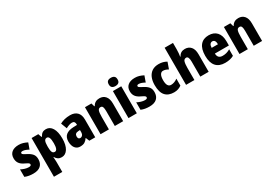

<svg xmlns="http://www.w3.org/2000/svg" viewBox="50 -1971 4842 3405"><g transform="rotate(-30 2470.5 -268.0)"><path d="M404 -170Q404 -84 352.5 -37Q301 10 201 10Q155 10 113.5 3Q72 -4 31 -21V-174Q68 -154 109.5 -141.5Q151 -129 187 -129Q237 -129 237 -160Q237 -170 230.5 -178.5Q224 -187 204 -199Q184 -211 143 -230Q87 -257 58.5 -298Q30 -339 30 -400Q30 -478 81.5 -520.5Q133 -563 225 -563Q271 -563 312 -551Q353 -539 397 -516L353 -393Q323 -410 291 -422Q259 -434 232 -434Q194 -434 194 -409Q194 -399 200 -392Q206 -385 224.5 -374Q243 -363 282 -343Q339 -314 371.5 -275Q404 -236 404 -170Z M783 -563Q864 -563 910 -487Q956 -411 956 -276Q956 -140 908.5 -65Q861 10 784 10Q740 10 709.5 -9.5Q679 -29 658 -66H652Q654 -34 656 -9Q658 16 658 36V240H487V-553H624L649 -482H658Q683 -528 711.5 -545.5Q740 -563 783 -563ZM723 -424Q688 -424 673 -392Q658 -360 658 -290V-263Q658 -197 672.5 -165.5Q687 -134 723 -134Q783 -134 783 -275Q783 -352 768 -388Q753 -424 723 -424Z M1279 -563Q1368 -563 1419.5 -513Q1471 -463 1471 -363V0H1350L1320 -73H1316Q1287 -30 1253 -10Q1219 10 1162 10Q1115 10 1083.5 -14Q1052 -38 1036 -78.5Q1020 -119 1020 -169Q1020 -258 1072 -301.5Q1124 -345 1223 -349L1301 -352V-364Q1301 -432 1243 -432Q1191 -432 1114 -391L1068 -513Q1111 -537 1164 -550Q1217 -563 1279 -563ZM1267 -245Q1192 -242 1192 -177Q1192 -121 1236 -121Q1263 -121 1282 -143Q1301 -165 1301 -200V-247Z M1878 -563Q1954 -563 1998.5 -511.5Q2043 -460 2043 -360V0H1872V-306Q1872 -361 1861 -389Q1850 -417 1818 -417Q1778 -417 1764.5 -378.5Q1751 -340 1751 -250V0H1580V-553H1712L1732 -484H1741Q1784 -563 1878 -563Z M2237 -776Q2281 -776 2304.5 -756Q2328 -736 2328 -691Q2328 -647 2304 -627Q2280 -607 2237 -607Q2195 -607 2171 -627Q2147 -647 2147 -691Q2147 -736 2170 -756Q2193 -776 2237 -776ZM2323 -553V0H2152V-553Z M2783 -170Q2783 -84 2731.5 -37Q2680 10 2580 10Q2534 10 2492.5 3Q2451 -4 2410 -21V-174Q2447 -154 2488.5 -141.5Q2530 -129 2566 -129Q2616 -129 2616 -160Q2616 -170 2609.5 -178.5Q2603 -187 2583 -199Q2563 -211 2522 -230Q2466 -257 2437.5 -298Q2409 -339 2409 -400Q2409 -478 2460.5 -520.5Q2512 -563 2604 -563Q2650 -563 2691 -551Q2732 -539 2776 -516L2732 -393Q2702 -410 2670 -422Q2638 -434 2611 -434Q2573 -434 2573 -409Q2573 -399 2579 -392Q2585 -385 2603.5 -374Q2622 -363 2661 -343Q2718 -314 2750.5 -275Q2783 -236 2783 -170Z M3084 10Q2968 10 2907 -58.5Q2846 -127 2846 -274Q2846 -361 2873.5 -426Q2901 -491 2955.5 -527Q3010 -563 3091 -563Q3138 -563 3177.5 -552.5Q3217 -542 3252 -521L3205 -388Q3178 -404 3152 -412.5Q3126 -421 3099 -421Q3062 -421 3040.5 -383.5Q3019 -346 3019 -274Q3019 -202 3040.5 -167Q3062 -132 3102 -132Q3171 -132 3237 -181V-39Q3205 -15 3167.5 -2.5Q3130 10 3084 10Z M3502 -630Q3502 -588 3498.5 -551.5Q3495 -515 3490 -485H3499Q3537 -563 3629 -563Q3704 -563 3749 -511.5Q3794 -460 3794 -360V0H3623V-306Q3623 -417 3573 -417Q3530 -417 3516 -375.5Q3502 -334 3502 -250V0H3331V-760H3502Z M4114 -562Q4219 -562 4278.5 -497.5Q4338 -433 4338 -310V-225H4051Q4053 -121 4153 -121Q4196 -121 4231.5 -131Q4267 -141 4308 -164V-30Q4237 10 4130 10Q4008 10 3945 -61.5Q3882 -133 3882 -274Q3882 -416 3942.5 -489Q4003 -562 4114 -562ZM4119 -436Q4091 -436 4072.5 -414Q4054 -392 4052 -341H4181Q4181 -389 4164.5 -412.5Q4148 -436 4119 -436Z M4723 -563Q4799 -563 4843.5 -511.5Q4888 -460 4888 -360V0H4717V-306Q4717 -361 4706 -389Q4695 -417 4663 -417Q4623 -417 4609.5 -378.5Q4596 -340 4596 -250V0H4425V-553H4557L4577 -484H4586Q4629 -563 4723 -563Z"/></g></svg>

Font: Noto Sans Lao Looped Condensed Black
Style: Regular
Weight: 900
Width: 3
Designer: Mark Frömberg, Ben Mitchell
Foundry: The Fontpad Ltd
Version: Version 1.002; ttfautohint (v1.8.4.7-5d5b)